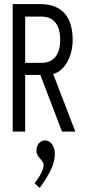

<svg xmlns="http://www.w3.org/2000/svg" viewBox="-20 -643 415 938"><path d="M42 0H103V-277H177L283 0H348L240 -281C298 -298 335 -369 335 -448C335 -555 287 -623 177 -623H42ZM103 -336V-562H183C243 -562 274 -521 274 -448C274 -377 243 -336 183 -336ZM174 275C222 209 248 158 248 110C248 66 224 43 200 43C176 43 158 64 158 94C158 126 193 138 193 163C193 185 174 221 149 252Z"/></svg>

Font: Inconsolata Condensed
Style: Regular
Weight: 400
Width: 3
Monospace: yes
Designer: Raph Levien, Cyreal, Brenton Simpson
Foundry: Raph Levien, Cyreal, Google
Version: Version 3.100